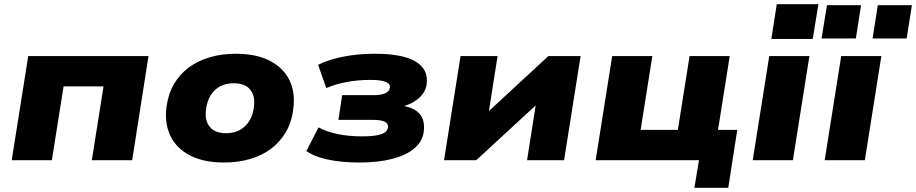

<svg xmlns="http://www.w3.org/2000/svg" viewBox="-20 -766 4380 918"><path d="M36 0 115 -498H690L612 0H419L475 -353H284L228 0Z M1052 11Q953 11 888 -23Q823 -57 794.5 -117Q766 -177 776 -254Q784 -316 811.5 -363.5Q839 -411 883 -443.5Q927 -476 984 -492.5Q1041 -509 1107 -509Q1206 -509 1271 -475Q1336 -441 1364.5 -381.5Q1393 -322 1382 -244Q1375 -183 1347 -135Q1319 -87 1275.5 -54.5Q1232 -22 1175 -5.5Q1118 11 1052 11ZM1061 -129Q1099 -129 1127 -144.5Q1155 -160 1172.5 -188.5Q1190 -217 1194 -255Q1201 -308 1176 -338Q1151 -368 1097 -368Q1060 -368 1032 -353Q1004 -338 987 -310Q970 -282 965 -243Q958 -190 983 -159.5Q1008 -129 1061 -129Z M1699 11Q1611 11 1545.5 -3.5Q1480 -18 1445 -44L1503 -157Q1541 -136 1594.5 -125Q1648 -114 1712 -114Q1771 -114 1801.5 -124Q1832 -134 1835 -157Q1837 -176 1818.5 -184.5Q1800 -193 1759 -193H1598L1616 -311H1765Q1802 -311 1822 -320Q1842 -329 1844 -347Q1847 -365 1824 -374.5Q1801 -384 1750 -384Q1692 -384 1638.5 -374Q1585 -364 1540 -345L1501 -456Q1550 -481 1620.5 -495Q1691 -509 1775 -509Q1904 -509 1966.5 -472Q2029 -435 2020 -365Q2018 -340 2002 -318Q1986 -296 1960 -280Q1934 -264 1898 -255L1900 -261Q1958 -253 1985.5 -222.5Q2013 -192 2006 -137Q2001 -91 1962 -57.5Q1923 -24 1856 -6.5Q1789 11 1699 11Z M2103 0 2182 -498H2359L2311 -193H2272L2602 -498H2756L2677 0H2500L2548 -305H2588L2257 0Z M3300 132 3322 0H2828L2907 -498H3099L3043 -145H3221L3277 -498H3469L3413 -145H3505L3462 132Z M3668 -580 3694 -746H3893L3866 -580ZM3579 0 3658 -498H3850L3771 0Z M3923 0 4002 -498H4194L4115 0ZM4152 -582 4177 -741H4340L4315 -582ZM3908 -582 3934 -741H4097L4072 -582Z"/></svg>

Font: Nunito Sans 10pt SemiExpanded Black
Style: Italic
Weight: 900
Width: 6
Italic angle: -9°
Designer: Vernon Adams
Foundry: Vernon Adams
Version: Version 3.101;gftools[0.9.27]